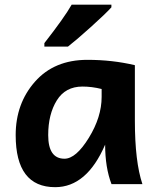

<svg xmlns="http://www.w3.org/2000/svg" viewBox="-20 -774 680 807"><path d="M251 -106.9Q299.3 -106.9 353.3 -194.6Q407.2 -282.2 407.2 -366.7V-399.9Q366.2 -410.2 326.7 -410.2Q254.9 -410.2 218.8 -352.1Q182.6 -293.9 182.6 -206.1Q182.6 -106.9 251 -106.9ZM211.9 12.7Q45.9 12.7 45.9 -206.1Q45.9 -338.9 127 -430.7Q208 -522.5 347.2 -522.5Q452.6 -522.5 546.9 -500V-266.1Q546.9 -94.7 578.6 0H448.7Q421.9 -69.8 421.9 -166Q344.7 12.7 211.9 12.7ZM265.6 -578.1H166.5V-592.8Q250.5 -700.2 281.2 -754.4H448.2V-743.2Q422.9 -715.3 361.6 -660.2Q300.3 -605 265.6 -578.1Z"/></svg>

Font: Cadman
Style: Bold
Weight: 700
Designer: Paul James MIller
Foundry: High-Logic / Made with FontCreator
Version: Version 2.114;March 28, 2021;FontCreator 13.0.0.2683 64-bit